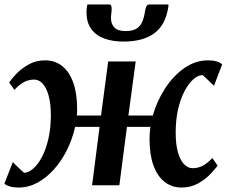

<svg xmlns="http://www.w3.org/2000/svg" viewBox="-26 -829 1014 859"><path d="M57.5 10Q34.5 10 19.2 5.5Q4 1 -6.5 -7L31.5 -104Q35 -100 41.5 -93.5Q48 -87 55.8 -79.8Q63.5 -72.5 70.2 -66.2Q77 -60 81.5 -56Q101.5 -56.5 122.5 -74.5Q143.5 -92.5 161.5 -126.5Q179.5 -160.5 190.5 -208Q201.5 -255.5 201.5 -313Q201.5 -367 191.2 -402.5Q181 -438 164.2 -455.5Q147.5 -473 127 -473Q102 -473 80.8 -461.5Q59.5 -450 38.5 -427L15 -460Q24 -474 46 -497.5Q68 -521 101 -540Q134 -559 176 -559Q219.5 -559 251.8 -533.8Q284 -508.5 301.5 -460Q319 -411.5 319 -342Q319 -334.5 318.8 -326.8Q318.5 -319 317.5 -312H426L458 -554H581L548.5 -312H657.5Q676 -377.5 713 -434Q750 -490.5 799.2 -524.8Q848.5 -559 905 -559Q927 -559 942.5 -554.5Q958 -550 968 -541L931.5 -445.5Q927 -449 920.5 -455.5Q914 -462 906.2 -469.2Q898.5 -476.5 891.8 -483Q885 -489.5 880.5 -493Q860.5 -493 839.5 -474.8Q818.5 -456.5 800.2 -422.5Q782 -388.5 771 -341.2Q760 -294 760 -236Q760 -182.5 770.2 -147Q780.5 -111.5 797.8 -94Q815 -76.5 835.5 -76.5Q861 -76.5 882 -88Q903 -99.5 924 -122L947.5 -88Q938 -74.5 916 -51Q894 -27.5 861.2 -8.8Q828.5 10 786.5 10Q743 10 710.5 -15.2Q678 -40.5 660.5 -89Q643 -137.5 643 -207.5Q643 -220.5 644 -234Q645 -247.5 647 -261.5H542L508 0H386L419.5 -261.5H310Q298.5 -208.5 274.5 -159.8Q250.5 -111 216.8 -72.8Q183 -34.5 142.5 -12.2Q102 10 57.5 10ZM462 -809Q469.5 -809 471.5 -803.2Q473.5 -797.5 473.5 -789Q473.5 -779.5 472 -768.5Q470.5 -757.5 470.5 -748Q470.5 -721.5 486 -705.8Q501.5 -690 536 -690Q570 -690 587.2 -702.5Q604.5 -715 612 -735Q619.5 -755 622.5 -776Q624 -788.5 628.2 -798.8Q632.5 -809 642.5 -809H727.5Q727.5 -805.5 727.5 -802Q727.5 -798.5 726.5 -794Q713 -714.5 662.5 -678.8Q612 -643 526.5 -643Q477.5 -643 440.2 -656.8Q403 -670.5 382 -699.8Q361 -729 361 -774.5Q361 -783 362 -791.8Q363 -800.5 365 -809Z"/></svg>

Font: Merriweather 20pt SemiBold
Style: Italic
Weight: 600
Italic angle: -7.8°
Version: Version 2.101